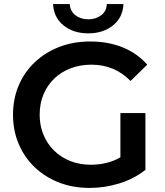

<svg xmlns="http://www.w3.org/2000/svg" viewBox="-20 -914 812 944"><path d="M421 10Q339 10 270.5 -16.5Q202 -43 151 -91.5Q100 -140 72 -206Q44 -272 44 -350Q44 -428 72 -494Q100 -560 151.5 -608.5Q203 -657 272 -683.5Q341 -710 423 -710Q512 -710 583.5 -681Q655 -652 704 -596L622 -516Q581 -557 533.5 -576.5Q486 -596 429 -596Q374 -596 327 -578Q280 -560 246 -527Q212 -494 193.5 -449Q175 -404 175 -350Q175 -297 193.5 -252Q212 -207 246 -173.5Q280 -140 326 -122Q372 -104 428 -104Q480 -104 528.5 -120.5Q577 -137 621 -176L695 -79Q640 -35 567.5 -12.5Q495 10 421 10ZM572 -96V-358H695V-79ZM414 -750Q341 -750 292.5 -789Q244 -828 241 -894H323Q325 -859 351 -839Q377 -819 414 -819Q451 -819 477.5 -839Q504 -859 505 -894H587Q584 -828 535.5 -789Q487 -750 414 -750Z"/></svg>

Font: MOST Montserrat SemiBold
Style: Regular
Weight: 600
Designer: Julieta Ulanovsky
Foundry: Julieta Ulanovsky
Version: Version 8.000;March 11, 2024;FontCreator 15.0.0.2926 64-bit